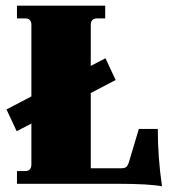

<svg xmlns="http://www.w3.org/2000/svg" viewBox="-20 -650 599 679"><path d="M39 -186 3 -263 91 -309V-562Q91 -585 68 -585H40V-630H352V-585H324Q301 -585 301 -562V-417L353 -444L389 -367L301 -321V-55H409Q421 -55 426.5 -59.5Q432 -64 436 -77L471 -194H538Q538 -93 553 9Q508 0 398 0H40V-45H68Q91 -45 91 -68V-213Z"/></svg>

Font: Arapey Black
Style: Regular
Weight: 900
Designer: Eduardo Rodriguez Tunni
Foundry: Eduardo Rodriguez Tunni
Version: Version 4.000